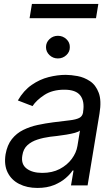

<svg xmlns="http://www.w3.org/2000/svg" viewBox="-20 -927 557 960"><path d="M167 12.7Q115.2 12.7 76.2 -7.1Q37.1 -26.9 18.3 -64.5Q-0.5 -102.1 7.8 -155.3Q16.1 -202.1 39.3 -231.4Q62.5 -260.7 96.2 -277.3Q129.9 -293.9 168.7 -302.2Q207.5 -310.5 246.1 -315.4Q296.9 -321.8 328.4 -325.4Q359.9 -329.1 376 -337.2Q392.1 -345.2 395.5 -365.2V-368.2Q403.8 -420.4 381.6 -449.5Q359.4 -478.5 301.8 -478.5Q242.2 -478.5 202.1 -452.4Q162.1 -426.3 142.6 -396.5L69.3 -424.8Q98.1 -474.6 138.4 -502.4Q178.7 -530.3 223.1 -541.5Q267.6 -552.7 308.6 -552.7Q335 -552.7 367.9 -546.6Q400.9 -540.5 429.9 -521.2Q459 -502 473.6 -463.1Q488.3 -424.3 477.5 -359.4L418 0H335L347.7 -74.2H342.8Q331.5 -56.6 308.3 -36.4Q285.2 -16.1 250 -1.7Q214.8 12.7 167 12.7ZM191.4 -62.5Q241.2 -62.5 278.6 -82Q315.9 -101.6 338.9 -132.6Q361.8 -163.6 367.2 -197.3L379.9 -274.4Q373.5 -268.1 354.7 -262.9Q335.9 -257.8 312.3 -253.9Q288.6 -250 266.1 -247.3Q243.7 -244.6 230.5 -243.2Q197.3 -238.8 167.5 -229.2Q137.7 -219.7 117.2 -201.2Q96.7 -182.6 91.8 -150.4Q84 -106.9 112.5 -84.7Q141.1 -62.5 191.4 -62.5ZM269.5 -634.8Q245.1 -634.8 227.5 -651.4Q210 -668 210 -691.4Q210 -714.8 227.5 -731.4Q245.1 -748 269.5 -748Q293.9 -748 311.8 -731.4Q329.6 -714.8 329.1 -691.4Q329.6 -668 311.8 -651.4Q293.9 -634.8 269.5 -634.8ZM471.7 -907.2 460 -835.9H127.9L139.6 -907.2Z"/></svg>

Font: Inter Tight
Style: Italic
Weight: 400
Italic angle: -9.39999°
Designer: Rasmus Andersson
Foundry: rsms
Version: Version 3.002